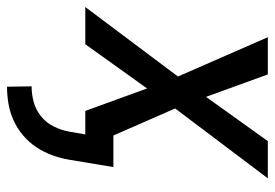

<svg xmlns="http://www.w3.org/2000/svg" viewBox="-145 -422 783 547"><g transform="rotate(90 246.5 -148.5)"><path d="M220 223 219 153Q241 153 263.5 147Q286 141 304.5 126Q323 111 333.5 89.5Q344 68 348 46L356 0H289L225 -176L99 0H-7L191 -264L79 -520H185L249 -344L375 -520H481L282 -256L359 -80H449L428 46Q424 70 415.5 93.5Q407 117 393 138.5Q379 160 359 177Q339 194 315.5 204.5Q292 215 268 219Q244 223 220 223Z"/></g></svg>

Font: Iosevka Medium
Style: Italic
Weight: 500
Italic angle: -9°
Monospace: yes
Designer: Belleve Invis
Foundry: Belleve Invis
Version: Version 32.5.0; ttfautohint (v1.8.4)